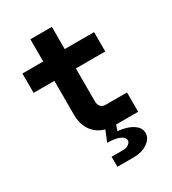

<svg xmlns="http://www.w3.org/2000/svg" viewBox="-220 -820 1039 1160"><g transform="rotate(-30 300.0 -240.0)"><path d="M250 225V155H330Q355 155 370 143Q385 131 385 119Q385 96 354.5 82.5Q324 69 269 69L300 -7Q243 -23 211.5 -67.5Q180 -112 180 -180V-415H35V-550H180V-705H330V-550H535V-415H330V-185Q330 -163 341.5 -149Q353 -135 375 -135H525V0H371L358 39Q389 41 421.5 51.5Q454 62 477 82Q500 102 500 133Q500 170 461.5 197.5Q423 225 360 225Z"/></g></svg>

Font: NKDuy Mono ExtraBold
Style: Regular
Weight: 800
Monospace: yes
Designer: NKDuy
Foundry: NKDuy
Version: Version 2.251; ttfautohint (v1.8.4.7-5d5b)